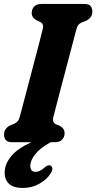

<svg xmlns="http://www.w3.org/2000/svg" viewBox="-26 -720 487 972"><path d="M244 -127Q240.5 -112.5 244.2 -104Q248 -95.5 257 -90.5L276.5 -83Q301 -69.5 301 -46.5Q301 -25.5 288 -12.8Q275 0 251.5 0H230.5Q179 27.5 153.2 59.8Q127.5 92 127.5 119Q127 150 154 150Q175.5 150 198 129.5Q206.5 122 213.8 118.5Q221 115 228.5 117.5Q236 120 238.8 131Q241.5 142 229 160Q210.5 189 173.2 210.2Q136 231.5 89.5 231.5Q42.5 231.5 20 210.8Q-2.5 190 -2.5 154Q-2 110.5 30.5 71Q63 31.5 132.5 0H36.5Q12 0 3.2 -11.2Q-5.5 -22.5 -5.5 -39.5Q-5.5 -56.5 4 -68.2Q13.5 -80 26 -85.5L43.5 -92.5Q56 -98 63 -105.8Q70 -113.5 75 -132Q82 -158.5 93.5 -202.2Q105 -246 118.8 -298Q132.5 -350 146.2 -402.2Q160 -454.5 171.8 -499.5Q183.5 -544.5 190.5 -574Q197 -599.5 176.5 -609.5L159.5 -617Q134.5 -631 134.5 -653.5Q135 -675 147.5 -687.5Q160 -700 184.5 -700H399.5Q424.5 -700 433 -689Q441.5 -678 441.5 -661Q441.5 -643.5 432 -632Q422.5 -620.5 409 -614.5L389.5 -607Q377.5 -602 371 -594.5Q364.5 -587 360 -569Q352 -539.5 340.2 -494.2Q328.5 -449 314.5 -396.5Q300.5 -344 287 -292.2Q273.5 -240.5 262 -197Q250.5 -153.5 244 -127Z"/></svg>

Font: Fraunces 144pt S100
Style: Bold Italic
Weight: 700
Italic angle: -16°
Version: Version 1.000; ttfautohint (v1.8.3)